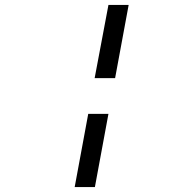

<svg xmlns="http://www.w3.org/2000/svg" viewBox="-20 -759 688 779"><path d="M420 -739H502L447 -442H364ZM338 -297H420L365 0H283Z"/></svg>

Font: Involve Medium Oblique
Style: Italic
Weight: 500
Italic angle: -10.5°
Designer: Stefan Peev
Foundry: Context Ltd.
Version: Version 1.001